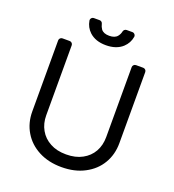

<svg xmlns="http://www.w3.org/2000/svg" viewBox="-161 -1034 1063 1171"><g transform="rotate(20 370.5 -448.0)"><path d="M221.6 -21Q157.7 -54.7 123.2 -112.9Q88.1 -171.2 88.1 -245.7V-706.7Q88.1 -715.2 94.1 -721.2Q100.1 -727.3 109 -727.3H155.5Q164.1 -727.3 170.1 -721.2Q176.1 -715.2 176.1 -706.7V-252.8Q176.1 -199.6 199.6 -158.4Q223 -116.8 266.7 -93.4Q309.7 -69.6 370.7 -69.6Q431.8 -69.6 475.1 -93.4Q518.8 -116.8 542.3 -158.4Q565.3 -199.6 565.3 -252.8V-706.7Q565.3 -715.2 571.4 -721.2Q577.4 -727.3 586.3 -727.3H632.8Q641.3 -727.3 647.4 -721.2Q653.4 -715.2 653.4 -706.7V-245.7Q653.4 -171.2 618.6 -112.9Q584.2 -54.7 519.9 -21Q456.3 12.8 370.7 12.8Q285.9 12.8 221.6 -21ZM438.6 -892.4Q435.4 -875 424 -860.4Q408 -839.5 370.7 -839.5Q333.5 -839.5 317.8 -860.4Q307.9 -874.6 304 -892Q302.6 -899.5 296.9 -904.3Q291.2 -909.1 283.7 -909.1H246.8Q237.2 -909.1 231 -901.8Q224.8 -894.5 226.2 -885.3Q233.3 -843.4 263.8 -815Q303.6 -778.4 370.7 -778.4Q438.9 -778.4 478.7 -815Q509.9 -844.1 516.7 -885.3Q518.1 -894.5 511.9 -901.8Q505.7 -909.1 496.1 -909.1H459.2Q451.7 -909.1 446 -904.3Q440.3 -899.5 438.6 -892.4Z"/></g></svg>

Font: DeltaSans
Style: Regular
Weight: 400
Designer: Rasmus Andersson
Foundry: rsms
Version: Version 3.012